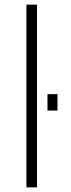

<svg xmlns="http://www.w3.org/2000/svg" viewBox="-20 -805 306 825"><path d="M93.5 0H139V-785H93.5ZM184 -400.5V-330H227V-400.5Z"/></svg>

Font: Anybody Expanded ExtraLight
Style: Regular
Weight: 250
Width: 7
Version: Version 1.113;gftools[0.9.25]